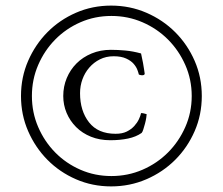

<svg xmlns="http://www.w3.org/2000/svg" viewBox="-20 -656 796 686"><path d="M94 -313Q94 -254 116.5 -202Q139 -150 177.5 -111Q216 -72 267.5 -49.5Q319 -27 378 -27Q437 -27 489 -49.5Q541 -72 580 -111Q619 -150 642 -202Q665 -254 665 -313Q665 -372 642 -424Q619 -476 580 -515Q541 -554 489 -576.5Q437 -599 378 -599Q319 -599 267.5 -576.5Q216 -554 177.5 -515Q139 -476 116.5 -424Q94 -372 94 -313ZM376 -478Q401 -478 428 -475.5Q455 -473 484 -465Q488 -446 491 -431Q493 -418 495 -406.5Q497 -395 497 -393Q497 -387 487 -387Q485 -387 481 -388Q477 -389 476 -390Q475 -395 471 -406Q467 -417 457.5 -428Q448 -439 430.5 -447Q413 -455 386 -455Q359 -455 337 -444Q315 -433 299 -414.5Q283 -396 274.5 -372.5Q266 -349 266 -323Q266 -260 298 -219Q330 -178 393 -178Q417 -178 433 -186Q449 -194 459.5 -205.5Q470 -217 476 -229.5Q482 -242 484 -252Q491 -252 497 -250Q501 -249 504 -248Q504 -245 502.5 -235Q501 -225 498 -214Q495 -203 492 -193.5Q489 -184 486 -181Q466 -167 437.5 -161Q409 -155 374 -155Q336 -155 305 -167.5Q274 -180 252 -202Q230 -224 218 -252.5Q206 -281 206 -313Q206 -347 218.5 -377Q231 -407 253.5 -429.5Q276 -452 307.5 -465Q339 -478 376 -478ZM55 -313Q55 -380 80.5 -438.5Q106 -497 149.5 -541Q193 -585 251.5 -610.5Q310 -636 377 -636Q444 -636 503 -610.5Q562 -585 606 -541Q650 -497 675.5 -438.5Q701 -380 701 -313Q701 -246 675.5 -187.5Q650 -129 606 -85Q562 -41 503 -15.5Q444 10 377 10Q310 10 251.5 -15.5Q193 -41 149.5 -85Q106 -129 80.5 -187.5Q55 -246 55 -313Z"/></svg>

Font: Vermiglione
Style: Regular
Weight: 400
Version: Version 1.000